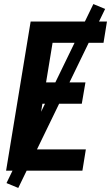

<svg xmlns="http://www.w3.org/2000/svg" viewBox="-20 -841 547 946"><path d="M10 0 131 -735H507L490 -630H239L207 -435H401L383 -330H189L152 -105H403L386 0ZM70 85 12 61 440 -821 498 -797Z"/></svg>

Font: Iosevka Curly Extrabold
Style: Italic
Weight: 800
Italic angle: -9°
Monospace: yes
Designer: Belleve Invis
Foundry: Belleve Invis
Version: Version 22.1.2; ttfautohint (v1.8.4)